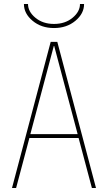

<svg xmlns="http://www.w3.org/2000/svg" viewBox="-20 -940 540 960"><path d="M379.9 -919.9H400.4Q400.4 -872.1 356.9 -835.9Q313.5 -799.8 250 -799.8Q186.5 -799.8 143.1 -835.9Q99.6 -872.1 99.6 -919.9H120.1Q120.1 -881.8 157.2 -851.1Q194.3 -820.3 250 -820.3Q305.7 -820.3 342.8 -851.1Q379.9 -881.8 379.9 -919.9ZM251 -710H249L131.8 -269.5H368.2ZM373 -250H127L60.5 0H40L233.4 -730.5H266.6L460 0H439.5Z"/></svg>

Font: Mgen+ 1m thin
Style: Regular
Weight: 100
Designer: [Source Han Sans]
Ryoko NISHIZUKA  (kana & ideographs); Paul D. Hunt (Latin, Greek & Cyrillic); Wenlong ZHANG  (bopomofo
Version: Version 1.059.20150602